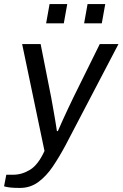

<svg xmlns="http://www.w3.org/2000/svg" viewBox="-60 -743 603 945"><path d="M38 182Q9 182 -9 180Q-27 178 -40 174L-29 117H5Q48 117 88 92.5Q128 68 159 0L49 -526H140L192 -263Q196 -241 201 -213Q206 -185 210.5 -158.5Q215 -132 217.5 -115Q220 -98 220 -98H225Q225 -98 232 -114Q239 -130 250.5 -155.5Q262 -181 275.5 -209.5Q289 -238 301 -263L431 -526H523L262 -27Q232 29 200 76.5Q168 124 128.5 153Q89 182 38 182ZM354 -628 371 -723H458L441 -628ZM167 -628 184 -723H271L254 -628Z"/></svg>

Font: Archivo VF Beta
Style: Italic
Weight: 400
Italic angle: -10°
Designer: Hector Gatti
Foundry: Omnibus-Type
Version: Version 1.002